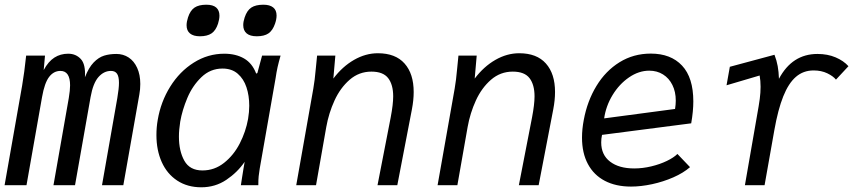

<svg xmlns="http://www.w3.org/2000/svg" viewBox="-20 -786 3640 815"><path d="M91 -550H171L165.5 -488.5Q185 -525 210.8 -541.5Q236.5 -558 269.5 -558Q302 -558 323 -535.5Q344 -513 340.5 -458Q356.5 -499 377.5 -520.8Q398.5 -542.5 421.8 -549.8Q445 -557 474 -557Q503 -557 526 -542Q549 -527 562.2 -498Q575.5 -469 575.5 -429.5Q575.5 -406.5 571.5 -385L503.5 0H413L478 -370Q485 -411 485 -434.5Q485 -461 476.8 -473Q468.5 -485 451 -485Q421 -485 398 -459Q375 -433 364.5 -374L298.5 0H207L272 -370Q277.5 -403 277.5 -423.5Q277.5 -485 236.5 -485Q208 -485 188.5 -459.5Q169 -434 158.5 -374L92.5 0H-0.5L74 -423Q83.5 -478.5 91 -550Z M644 -212.5Q644 -246 649.5 -277Q662.5 -354 702.5 -418.2Q742.5 -482.5 802.5 -520.2Q862.5 -558 932 -558Q981 -558 1016 -537.8Q1051 -517.5 1067.5 -473.5L1072.5 -476L1092.5 -550H1171Q1163 -522 1158.2 -500.8Q1153.5 -479.5 1150 -455L1082.5 -70.5Q1079.5 -52 1078 -38Q1076.5 -24 1076.5 0H1002.5Q1004.5 -14.5 1007.5 -32.5Q1010.5 -50.5 1013.5 -70L1018.5 -99Q987.5 -54 940.5 -22.5Q893.5 9 834.5 9Q775.5 9 732.2 -19.5Q689 -48 666.5 -98.2Q644 -148.5 644 -212.5ZM1033 -281Q1038 -311 1038 -337Q1038 -380 1026.2 -415.5Q1014.5 -451 989.2 -473Q964 -495 924.5 -495Q873 -495 835 -458.5Q797 -422 775.2 -370.2Q753.5 -318.5 745 -269.5Q739.5 -234.5 739.5 -206Q739.5 -145 762.5 -103.8Q785.5 -62.5 839.5 -62.5Q890.5 -62.5 931.2 -94.8Q972 -127 997.8 -177.2Q1023.5 -227.5 1033 -281ZM772 -678.5Q772 -693.5 778 -712Q787.5 -741.5 805.8 -753.8Q824 -766 856 -766Q884 -766 897.8 -754Q911.5 -742 911.5 -719.5Q911.5 -704.5 905.5 -685.5Q896 -656.5 877.8 -644.2Q859.5 -632 828.5 -632Q801 -632 786.5 -644Q772 -656 772 -678.5ZM1012.5 -679.5Q1012.5 -694 1018.5 -712Q1028.5 -742 1047 -754Q1065.5 -766 1098 -766Q1125 -766 1139.5 -754.5Q1154 -743 1154 -720Q1154 -704.5 1147.5 -685.5Q1137.5 -656.5 1119.5 -644.2Q1101.5 -632 1070 -632Q1041.5 -632 1027 -644.2Q1012.5 -656.5 1012.5 -679.5Z M1320.5 -494.5Q1324 -532 1326 -550H1403.5L1395 -452.5Q1433.5 -503.5 1482.8 -531.8Q1532 -560 1584 -560Q1658.5 -560 1697.2 -516.5Q1736 -473 1736 -395.5Q1736 -361 1728.5 -322L1666.5 0H1582.5L1638.5 -288Q1649 -343 1649 -377Q1649 -426.5 1627.8 -454.2Q1606.5 -482 1556.5 -482Q1504 -482 1464.2 -447.5Q1424.5 -413 1400 -359.5Q1375.5 -306 1365 -247L1321.5 0H1237.5L1310 -410Q1316 -443.5 1320.5 -494.5Z M1920.5 -494.5Q1924 -532 1926 -550H2003.5L1995 -452.5Q2033.5 -503.5 2082.8 -531.8Q2132 -560 2184 -560Q2258.5 -560 2297.2 -516.5Q2336 -473 2336 -395.5Q2336 -361 2328.5 -322L2266.5 0H2182.5L2238.5 -288Q2249 -343 2249 -377Q2249 -426.5 2227.8 -454.2Q2206.5 -482 2156.5 -482Q2104 -482 2064.2 -447.5Q2024.5 -413 2000 -359.5Q1975.5 -306 1965 -247L1921.5 0H1837.5L1910 -410Q1916 -443.5 1920.5 -494.5Z M2450.5 -202Q2450.5 -237.5 2458 -277Q2473 -357.5 2511.8 -421.2Q2550.5 -485 2609.8 -521.8Q2669 -558.5 2742.5 -558.5Q2827.5 -558.5 2875.2 -507.5Q2923 -456.5 2923 -355.5Q2923 -313.5 2914 -262.5L2535.5 -213.5Q2532 -197.5 2532 -181.5Q2532 -128.5 2569.8 -99.8Q2607.5 -71 2672 -71Q2708 -71 2744.5 -79.8Q2781 -88.5 2810.5 -102.8Q2840 -117 2855.5 -132.5L2909 -76.5Q2881 -52 2838.2 -33.2Q2795.5 -14.5 2748 -4.2Q2700.5 6 2658.5 6Q2594 6 2547.2 -18.5Q2500.5 -43 2475.5 -89.8Q2450.5 -136.5 2450.5 -202ZM2848.5 -359Q2848.5 -396.5 2834.2 -425.2Q2820 -454 2794.5 -470Q2769 -486 2736 -486Q2691.5 -486 2650 -457.5Q2608.5 -429 2580.2 -382.5Q2552 -336 2544.5 -283.5L2845.5 -323.5Q2848.5 -342.5 2848.5 -359Z M3193 -293Q3201.5 -339.5 3205 -366.2Q3208.5 -393 3208.5 -417.5Q3208.5 -443.5 3204.5 -465.5L3064 -424L3078 -502.5L3267.5 -553.5Q3277 -529 3281.2 -505.2Q3285.5 -481.5 3286.5 -451.5Q3342.5 -557 3450 -557Q3493 -557 3527 -542.5Q3561 -528 3581.5 -505L3528.5 -448Q3517 -462.5 3491.8 -474.8Q3466.5 -487 3433.5 -487Q3390 -487 3358.5 -459.8Q3327 -432.5 3304.8 -377Q3282.5 -321.5 3267 -234L3225.5 0H3142Z"/></svg>

Font: JuliaMono
Style: Italic
Weight: 400
Italic angle: -9°
Monospace: yes
Designer: cormullion
Foundry: corm
Version: Version 0.057; ttfautohint (v1.8.4)